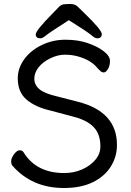

<svg xmlns="http://www.w3.org/2000/svg" viewBox="-20 -918 657 962"><path d="M325 -817Q228 -755 210.5 -740.5Q193 -726 183 -726Q159 -726 159 -745.5Q159 -765 242 -849Q262 -870 274 -882Q286 -894 297.5 -896Q309 -898 332.5 -898Q356 -898 369 -885Q382 -872 402 -853Q490 -768 490 -747Q490 -726 466 -726Q456 -726 437.5 -742Q419 -758 325 -817ZM233 -364Q158 -381 113.5 -418.5Q69 -456 69 -526Q69 -576 101 -620.5Q133 -665 188.5 -692Q244 -719 307.5 -719Q371 -719 420 -702Q469 -685 500 -661Q531 -637 531 -612.5Q531 -588 520.5 -571.5Q510 -555 500 -555Q490 -555 481 -564L469 -576Q436 -618 368 -636Q339 -644 304.5 -644Q270 -644 232.5 -626Q195 -608 173.5 -581Q152 -554 152 -523.5Q152 -493 177 -471.5Q202 -450 262 -436L371 -408Q566 -358 566 -192Q566 -132 534.5 -82.5Q503 -33 444 -4.5Q385 24 300 24Q141 24 43 -87Q36 -94 36 -110Q36 -126 50.5 -145.5Q65 -165 78.5 -165Q92 -165 98 -155Q162 -51 302 -51Q350 -51 391 -69Q432 -87 457.5 -117Q483 -147 483 -184Q483 -246 449.5 -281Q416 -316 349 -333Z"/></svg>

Font: LXGW WenKai Lite
Style: Bold
Weight: 700
Designer: LXGW / Fontworks Inc.
Foundry: LXGW / Fontworks Inc.
Version: Version 1.330;April 28, 2024